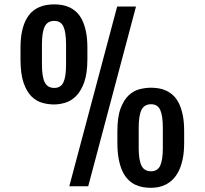

<svg xmlns="http://www.w3.org/2000/svg" viewBox="-20 -874 960 901"><path d="M233.9 -383.8C250.2 -383.8 267.5 -386.5 285.9 -391.8C304.3 -397.2 321.2 -407.6 336.7 -422.9C352.1 -438.2 364.9 -459.7 375 -487.5C385.1 -515.4 390.1 -551.6 390.1 -596.2V-648.4C390.1 -678.4 387.9 -704.3 383.3 -726.1C378.7 -747.9 372.6 -766.4 364.7 -781.7C356.9 -797 347.8 -809.3 337.4 -818.6C327 -827.9 316 -835.1 304.4 -840.3C292.9 -845.5 281.1 -849 269 -850.8C257 -852.6 245.4 -853.5 234.4 -853.5C222.7 -853.5 210.7 -852.5 198.5 -850.6C186.3 -848.6 174.3 -845.1 162.6 -839.8C150.9 -834.6 139.8 -827.3 129.4 -817.9C119 -808.4 109.8 -796.1 101.8 -780.8C93.8 -765.5 87.6 -747 83 -725.3C78.5 -703.7 76.2 -678.1 76.2 -648.4V-596.2C76.2 -550.9 80.9 -514.4 90.3 -486.6C99.8 -458.7 112.1 -437.3 127.2 -422.1C142.3 -407 159.3 -396.8 178 -391.6C196.7 -386.4 215.3 -383.8 233.9 -383.8ZM529.8 -843.3 305.2 0H394L618.2 -843.3ZM234.9 -461.4C213.4 -461.4 198.3 -470.3 189.7 -488C181.1 -505.8 176.8 -533.4 176.8 -570.8V-665.5C176.8 -703.3 181.1 -731.1 189.7 -749C198.3 -766.9 213.4 -775.9 234.9 -775.9C255.4 -775.9 269.7 -766.9 277.8 -749C286 -731.1 290 -703.3 290 -665.5V-570.8C290 -533.4 286 -505.8 277.8 -488C269.7 -470.3 255.4 -461.4 234.9 -461.4ZM530.8 -257.3V-205.1C530.8 -174.8 533 -148.5 537.4 -126.2C541.7 -103.9 547.7 -85 555.2 -69.3C562.7 -53.7 571.5 -40.9 581.8 -30.8C592 -20.7 602.9 -12.9 614.5 -7.3C626.1 -1.8 638.1 2 650.6 4.2C663.2 6.3 675.6 7.3 688 7.3C698.7 7.3 710.1 6.3 722.2 4.2C734.2 2 746 -2 757.6 -7.8C769.1 -13.7 780.1 -21.6 790.5 -31.7C800.9 -41.8 810.1 -54.7 818.1 -70.3C826.1 -85.9 832.4 -104.8 837.2 -127C841.9 -149.1 844.2 -175.1 844.2 -205.1V-257.3C844.2 -287.3 842 -313.2 837.4 -335C832.8 -356.8 826.7 -375.3 818.8 -390.6C811 -405.9 801.9 -418.2 791.5 -427.5C781.1 -436.8 770.1 -444 758.5 -449.2C747 -454.4 735.2 -457.9 723.1 -459.7C711.1 -461.5 699.5 -462.4 688.5 -462.4C671.2 -462.4 653.3 -460 634.8 -455.3C616.2 -450.6 599.2 -441 583.7 -426.5C568.3 -412 555.6 -391.4 545.7 -364.5C535.7 -337.6 530.8 -301.9 530.8 -257.3ZM630.9 -179.7V-274.4C630.9 -312.2 635.2 -340 643.8 -357.9C652.4 -375.8 667.5 -384.8 689 -384.8C709.5 -384.8 723.8 -375.8 731.9 -357.9C740.1 -340 744.1 -312.2 744.1 -274.4V-179.7C744.1 -142.3 740.1 -114.7 731.9 -96.9C723.8 -79.2 709.5 -70.3 689 -70.3C667.5 -70.3 652.4 -79.2 643.8 -96.9C635.2 -114.7 630.9 -142.3 630.9 -179.7Z"/></svg>

Font: Fjalla One
Style: Regular
Weight: 400
Designer: Irina Smirnova
Foundry: Irina Smirnova
Version: Version 1.001